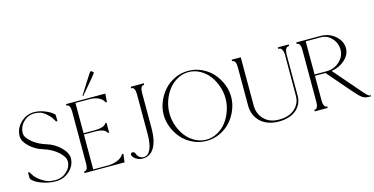

<svg xmlns="http://www.w3.org/2000/svg" viewBox="-84 -1299 3377 1733"><g transform="rotate(-15 1604.5 -432.0)"><path d="M39.1 -136.7H51.8Q59.6 -123 65.4 -114.3Q85.9 -79.1 128.9 -49.1Q171.9 -19 212.9 -10.7Q240.2 -6.8 263.7 -6.8Q323.7 -6.8 367.9 -47.4Q412.1 -87.9 412.1 -142.6Q412.1 -185.1 357.2 -233.2Q302.2 -281.2 227.5 -303.7Q155.8 -324.7 103.3 -374.8Q50.8 -424.8 50.8 -471.7Q50.8 -543.5 105.2 -596.4Q159.7 -649.4 233.4 -649.4Q280.8 -649.4 335 -627.4Q389.2 -605.5 415 -576.2L408.2 -570.3L415 -576.2L416 -516.6H403.3Q401.4 -519.5 398.2 -524.7Q395 -529.8 391.1 -536.1Q387.2 -542.5 385.7 -544.9Q368.7 -572.8 338.9 -598.1Q309.1 -623.5 285.2 -629.9Q255.4 -637.7 231.4 -637.7Q171.9 -637.7 128.4 -594.2Q85 -550.8 85 -491.2Q85 -451.7 138.4 -407.2Q191.9 -362.8 264.6 -340.8Q338.4 -318.8 392.3 -265.9Q446.3 -212.9 446.3 -163.1Q446.3 -95.2 392.1 -45.2Q337.9 4.9 263.7 4.9Q194.8 4.9 128.4 -20Q62 -44.9 40 -79.1Z M699.2 -674.8 693.4 -678.7 782.2 -819.3Q816.9 -874 820.3 -874Q826.2 -874 836.4 -866.5Q846.7 -858.9 846.7 -854.5Q847.7 -851.6 805.7 -800.8ZM903.3 -78.1H914.1Q910.2 -37.1 905.3 -5.9Q905.3 -2 904.3 0H903.3H826.2H615.2H590.8H566.4H530.3V-14.6H535.2Q549.8 -14.6 558.1 -31.5Q566.4 -48.3 566.4 -78.1V-566.4Q566.4 -596.2 558.1 -613Q549.8 -629.9 535.2 -629.9H530.3V-644.5H566.4H590.8H615.2H819.3H893.6H897.5V-638.7Q896.5 -628.9 894.5 -602.5Q892.6 -576.2 891.6 -566.4H880.9L875 -576.2Q860.4 -602.5 825.7 -617.7Q791 -632.8 745.1 -632.8H615.2V-349.6H722.7Q761.7 -349.6 788.6 -357.9Q815.4 -366.2 824.2 -380.9L828.1 -386.7H839.8V-349.6V-343.8V-337.9V-295.9H828.1L824.2 -302.7Q815.4 -318.8 788.3 -328.4Q761.2 -337.9 722.7 -337.9H615.2V-11.7H754.9Q801.3 -12.7 838.6 -27.3Q876 -42 895.5 -68.4Z M1256.8 -644.5V-629.9H1251Q1236.3 -629.9 1228 -613Q1219.7 -596.2 1219.7 -566.4V-236.3Q1219.7 -117.2 1181.4 -53.7Q1143.1 9.8 1071.3 9.8Q1040 9.8 1012.2 -7.8Q984.4 -25.4 978.5 -48.8Q976.1 -57.1 982.4 -63.2Q988.8 -69.3 999 -69.3Q1006.3 -69.3 1013.2 -63.2Q1020 -57.1 1022.5 -48.8Q1026.9 -29.8 1045.2 -15.4Q1063.5 -1 1084 -1Q1126.5 -1 1149.2 -51Q1171.9 -101.1 1171.9 -195.3V-566.4Q1171.9 -596.2 1163.6 -613Q1155.3 -629.9 1140.6 -629.9H1134.8V-644.5H1171.9H1195.3H1219.7Z M1671.9 -6.8Q1728.5 -6.8 1778.6 -34.7Q1828.6 -62.5 1862.3 -107.2Q1896 -151.9 1915.3 -208.3Q1934.6 -264.6 1934.6 -322.3Q1934.6 -379.9 1915.3 -436.3Q1896 -492.7 1862.3 -537.4Q1828.6 -582 1778.6 -609.9Q1728.5 -637.7 1671.9 -637.7Q1615.7 -637.7 1565.9 -609.9Q1516.1 -582 1482.4 -537.4Q1448.7 -492.7 1429.4 -436.3Q1410.2 -379.9 1410.2 -322.3Q1410.2 -264.6 1429.4 -208.3Q1448.7 -151.9 1482.4 -107.2Q1516.1 -62.5 1565.9 -34.7Q1615.7 -6.8 1671.9 -6.8ZM1379.6 -204.1Q1356.4 -262.7 1356.4 -322.3Q1356.4 -381.8 1379.6 -440.4Q1402.8 -499 1443.4 -545.4Q1483.9 -591.8 1543.9 -620.6Q1604 -649.4 1671.9 -649.4Q1739.7 -649.4 1799.8 -620.6Q1859.9 -591.8 1900.4 -545.4Q1940.9 -499 1964.1 -440.4Q1987.3 -381.8 1987.3 -322.3Q1987.3 -262.7 1964.1 -204.1Q1940.9 -145.5 1900.4 -99.1Q1859.9 -52.7 1799.8 -23.9Q1739.7 4.9 1671.9 4.9Q1604 4.9 1543.9 -23.9Q1483.9 -52.7 1443.4 -99.1Q1402.8 -145.5 1379.6 -204.1Z M2611.3 -644.5V-629.9H2605.5Q2588.4 -629.9 2578.9 -610.4Q2569.3 -590.8 2569.3 -556.6V-173.8Q2569.3 -137.2 2554.7 -105Q2540 -72.8 2512.5 -48.1Q2484.9 -23.4 2442.1 -9.3Q2399.4 4.9 2346.7 4.9Q2292 4.9 2247.3 -11.7Q2202.6 -28.3 2173.8 -57.1Q2145 -85.9 2129.6 -123.3Q2114.3 -160.6 2114.3 -203.1V-566.4Q2114.3 -596.2 2106 -613Q2097.7 -629.9 2083 -629.9H2078.1V-644.5H2114.3H2138.7H2163.1V-193.4Q2163.1 -116.7 2213.9 -64.2Q2264.6 -11.7 2353.5 -11.7Q2447.3 -11.7 2500.5 -59.8Q2553.7 -107.9 2553.7 -178.7L2554.7 -564.9Q2553.7 -595.7 2543.5 -612.8Q2533.2 -629.9 2516.6 -629.9H2509.8V-644.5H2554.7H2561.5H2569.3Z M2681.6 -629.9V-644.5H2717.8H2742.2H2766.6H2908.2Q2986.8 -644.5 3044.2 -595.2Q3101.6 -545.9 3101.6 -478.5Q3101.6 -418.9 3050.5 -372.1Q2999.5 -325.2 2923.8 -313L3113.3 -93.8Q3159.2 -39.6 3175.3 -24.7Q3191.4 -9.8 3204.1 -9.8H3209V0H3188.5Q3151.9 0 3126.2 -18.1Q3100.6 -36.1 3043 -103.5L2865.2 -309.6H2766.6V-78.1Q2766.6 -48.3 2774.9 -31.5Q2783.2 -14.6 2797.9 -14.6H2802.7V0H2766.6H2742.2H2717.8H2681.6V-14.6H2686.5Q2701.2 -14.6 2709.5 -31.5Q2717.8 -48.3 2717.8 -78.1V-566.4Q2717.8 -596.2 2709.5 -613Q2701.2 -629.9 2686.5 -629.9ZM2879.9 -322.3Q2949.7 -322.3 3000.2 -368.7Q3050.8 -415 3050.8 -478.5Q3050.8 -540.5 3008.5 -586.2Q2966.3 -631.8 2908.2 -631.8H2766.6V-322.3H2854.5Z"/></g></svg>

Font: Elaris
Style: Regular
Weight: 500
Version: Version 1.0